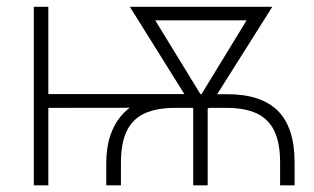

<svg xmlns="http://www.w3.org/2000/svg" viewBox="-20 -556 943 576"><path d="M298.8 0V-65.4Q298.8 -112.8 310.3 -147.7Q321.8 -182.6 342 -206.8Q362.3 -231 388.7 -245.4Q415 -259.8 445.1 -266.6Q475.1 -273.4 505.4 -273.4H659.7Q762.7 -273.9 813.2 -223.9Q863.8 -173.8 863.8 -68.4V0H820.3V-68.4Q820.3 -127.9 802.5 -164.1Q784.7 -200.2 749 -216.3Q713.4 -232.4 659.7 -232.4H504.9Q451.2 -232.4 415 -216.3Q378.9 -200.2 360.8 -164.1Q342.8 -127.9 342.8 -68.4V0ZM81.5 0V-535.6H125V0ZM104 -232.4V-273.9H531.2V-232.9ZM559.6 0V-269.5H603V0ZM560.1 -230.5 369.6 -535.6H420.9L598.1 -246.1L586.4 -230.5ZM579.1 -230.5 568.4 -247.1 744.6 -535.6H796.9L604.5 -230.5ZM408.2 -495.1V-535.6H761.2V-495.1Z"/></svg>

Font: Inter 20pt ExtraLight
Style: Regular
Weight: 250
Version: Version 4.001;git-66647c0bb